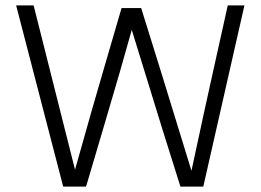

<svg xmlns="http://www.w3.org/2000/svg" viewBox="-20 -694 969 714"><path d="M300 0H215L40 -674H105L168 -424L259 -63Q326 -302 362 -424L432 -664H505L580 -423L692 -59Q747 -315 771 -422L827 -674H889L736 0H651L584 -213L470 -583Q432 -445 363 -213Z"/></svg>

Font: Hind Madurai Light
Style: Regular
Weight: 300
Designer: Jyotish Sonowal
Foundry: Indian Type Foundry
Version: Version 1.001;PS 1.0;hotconv 1.0.86;makeotf.lib2.5.63406; tt